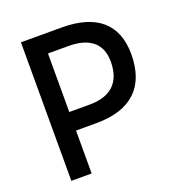

<svg xmlns="http://www.w3.org/2000/svg" viewBox="-126 -798 839 903"><g transform="rotate(-20 293.0 -346.5)"><path d="M78.1 0H179.7V-214.8H282.2C456.1 -214.8 546.9 -300.3 546.9 -463.9C546.9 -614.7 456.1 -693.4 282.2 -693.4H78.1ZM179.7 -307.6V-600.6H282.2C388.7 -600.6 444.3 -553.7 444.3 -463.9C444.3 -361.3 388.7 -307.6 282.2 -307.6Z"/></g></svg>

Font: CaskaydiaCove Nerd Font
Style: Regular
Weight: 400
Designer: Aaron Bell
Foundry: Saja Typeworks
Version: Version 2111.1;Nerd Fonts 2.3.3